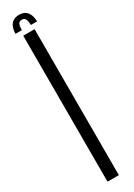

<svg xmlns="http://www.w3.org/2000/svg" viewBox="-208 -763 537 769"><g transform="rotate(-30 60.0 -378.0)"><path d="M29.5 0H82V-675H29.5ZM57 -756Q39 -756 28 -748.5Q17 -741 11.8 -727.2Q6.5 -713.5 6.5 -697H36Q36 -709.5 37.8 -717.8Q39.5 -726 44 -729.8Q48.5 -733.5 57 -733.5Q63.5 -733.5 68 -730Q72.5 -726.5 75 -718.2Q77.5 -710 77.5 -697H106Q106 -713.5 100.8 -727.2Q95.5 -741 84.5 -748.5Q73.5 -756 57 -756Z"/></g></svg>

Font: Anybody ExtraCondensed Light
Style: Regular
Weight: 300
Width: 2
Version: Version 1.113;gftools[0.9.25]